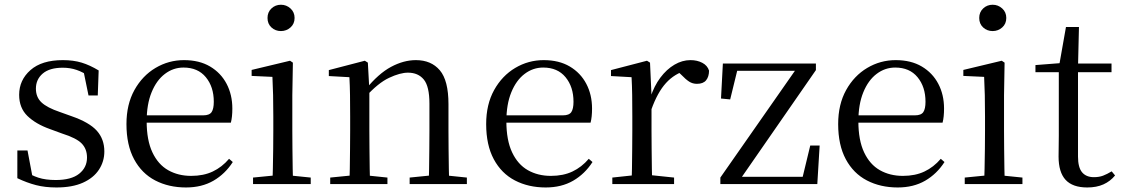

<svg xmlns="http://www.w3.org/2000/svg" viewBox="-20 -788 4806 822"><path d="M221.4 14.6Q172.9 14.6 134 4.5Q95.1 -5.6 54.2 -25.1L54.3 -143.7H97.8L121.5 -18.1L84.9 -20.3V-56.3Q113.4 -37.5 144.2 -27.4Q174.9 -17.3 218.7 -17.3Q285.2 -17.3 318.8 -44.1Q352.5 -70.9 352.5 -113.5Q352.5 -150.2 329.8 -173.6Q307.2 -197 245.6 -216.4L193.9 -235.4Q133.2 -257 97.6 -291.4Q62 -325.9 62 -382Q62 -445.2 110.4 -487.9Q158.8 -530.6 249.1 -530.6Q294.4 -530.6 329.5 -519.9Q364.7 -509.2 402.4 -486.4L398.6 -379.4H358.9L335.1 -495.5L366.5 -490.1V-457.8Q335.7 -479.4 307.9 -488.7Q280.2 -498.1 249.1 -498.1Q192.1 -498.1 162.9 -473.1Q133.7 -448 133.7 -408.5Q133.7 -372 157.7 -349.5Q181.6 -327 236.5 -308.4L286.8 -290.4Q362.6 -264 394.7 -228.1Q426.7 -192.1 426.7 -139.6Q426.7 -96.6 403.5 -61.4Q380.3 -26.2 334.9 -5.8Q289.5 14.6 221.4 14.6Z M776.3 14.6Q702.5 14.6 644.6 -15.4Q586.7 -45.5 554.1 -106.2Q521.4 -167 521.4 -256.8Q521.4 -341.1 555.5 -402.5Q589.6 -463.8 645.8 -497.2Q702 -530.6 767.9 -530.6Q833.2 -530.6 879.4 -503.3Q925.6 -475.9 950.1 -429.2Q974.7 -382.4 974.7 -323.2Q974.7 -286.8 968.4 -262.9H559.6V-294.2H850.3Q876.6 -294.2 886 -308.2Q895.3 -322.1 895.3 -352.3Q895.3 -416.2 861.2 -457.5Q827.2 -498.8 765.6 -498.8Q721.8 -498.8 686 -471.6Q650.1 -444.5 629 -392.8Q607.9 -341.2 607.9 -268.7Q607.9 -188 632.4 -135.9Q656.9 -83.8 699.9 -59.4Q743 -35 798.5 -35Q851.5 -35 890.8 -53.7Q930.2 -72.3 960.7 -108.1L976.6 -94.3Q944 -43.5 894 -14.4Q844 14.6 776.3 14.6Z M1063.3 0V-27.8L1173.1 -38.6H1204.5L1310.3 -27.8V0ZM1146.3 0Q1147.3 -24.4 1148.2 -65.3Q1149.1 -106.3 1149.6 -150.7Q1150.1 -195.1 1150.1 -228.5V-288.8Q1150.1 -339.6 1149.2 -380.6Q1148.3 -421.6 1146.3 -458.9L1057.3 -463V-488.6L1221.7 -528L1233.9 -519.8L1231.5 -380.2V-228.5Q1231.5 -195.1 1232 -150.7Q1232.5 -106.3 1233.1 -65.3Q1233.7 -24.4 1234.7 0ZM1182.8 -655Q1158.9 -655 1142.1 -670.5Q1125.3 -686 1125.3 -711.1Q1125.3 -735.9 1142.1 -751.8Q1158.9 -767.7 1182.8 -767.7Q1206.2 -767.7 1223.7 -751.8Q1241.2 -735.9 1241.2 -711.1Q1241.2 -686 1223.7 -670.5Q1206.2 -655 1182.8 -655Z M1393.7 0V-27.8L1502.4 -38.6H1534.8L1638.7 -27.8V0ZM1475.9 0Q1477.1 -24.4 1477.6 -65.3Q1478.1 -106.3 1478.6 -150.7Q1479.1 -195.1 1479.1 -228.5V-289.4Q1479.1 -340.8 1478.5 -380.8Q1477.9 -420.7 1475.9 -457.5L1387.8 -462.4V-487.9L1541.9 -528L1554.9 -519.8L1561.3 -403.1V-401.7V-228.5Q1561.3 -195.1 1561.8 -150.7Q1562.3 -106.3 1562.8 -65.3Q1563.3 -24.4 1564.3 0ZM1733.8 0V-27.8L1841.3 -38.6H1874.3L1978.8 -27.8V0ZM1815.5 0Q1816.5 -24.4 1817 -64.8Q1817.5 -105.3 1818 -149.7Q1818.5 -194.1 1818.5 -228.5V-344.3Q1818.5 -418.1 1794.4 -447.5Q1770.3 -476.9 1726.6 -476.9Q1692.9 -476.9 1645.8 -454.8Q1598.6 -432.7 1544.2 -372.4L1535.7 -406H1545.8Q1600.4 -472.9 1654.1 -501.7Q1707.9 -530.6 1760.5 -530.6Q1826 -530.6 1863 -487.1Q1900 -443.5 1900 -342.4V-228.5Q1900 -194.1 1900.5 -149.7Q1901 -105.3 1901.6 -64.8Q1902.2 -24.4 1903.2 0Z M2316.3 14.6Q2242.5 14.6 2184.6 -15.4Q2126.7 -45.5 2094.1 -106.2Q2061.4 -167 2061.4 -256.8Q2061.4 -341.1 2095.5 -402.5Q2129.6 -463.8 2185.8 -497.2Q2242 -530.6 2307.9 -530.6Q2373.2 -530.6 2419.4 -503.3Q2465.6 -475.9 2490.1 -429.2Q2514.7 -382.4 2514.7 -323.2Q2514.7 -286.8 2508.4 -262.9H2099.6V-294.2H2390.3Q2416.6 -294.2 2426 -308.2Q2435.3 -322.1 2435.3 -352.3Q2435.3 -416.2 2401.2 -457.5Q2367.2 -498.8 2305.6 -498.8Q2261.8 -498.8 2226 -471.6Q2190.1 -444.5 2169 -392.8Q2147.9 -341.2 2147.9 -268.7Q2147.9 -188 2172.4 -135.9Q2196.9 -83.8 2239.9 -59.4Q2283 -35 2338.5 -35Q2391.5 -35 2430.8 -53.7Q2470.2 -72.3 2500.7 -108.1L2516.6 -94.3Q2484 -43.5 2434 -14.4Q2384 14.6 2316.3 14.6Z M2601.5 0V-27.8L2711.6 -39.6H2752.9L2865.9 -27.8V0ZM2683.9 0Q2685.1 -24.4 2685.6 -65.3Q2686.1 -106.3 2686.6 -150.7Q2687.1 -195.1 2687.1 -228.5V-289.4Q2687.1 -341 2686.5 -380.9Q2685.9 -420.7 2683.9 -457.5L2595.8 -462.4V-487.9L2749.9 -528L2762.9 -519.8L2769.3 -379V-378V-228.5Q2769.3 -195.1 2769.8 -150.7Q2770.3 -106.3 2770.8 -65.3Q2771.3 -24.4 2772.3 0ZM2768.5 -318.6 2746.9 -371H2764.7Q2780.2 -419.5 2807.1 -455.5Q2834 -491.4 2867.4 -511Q2900.8 -530.6 2936 -530.6Q2964.9 -530.6 2986.7 -519.1Q3008.6 -507.7 3015.6 -485.6Q3015.4 -459.5 3003 -444.3Q2990.7 -429.1 2963.7 -429.1Q2945.2 -429.1 2930.3 -438.7Q2915.5 -448.4 2897.8 -466.9L2874.8 -488.8L2920.3 -487.2Q2868 -473 2831.4 -432.7Q2794.8 -392.5 2768.5 -318.6Z M3064 0V-27.8L3396.5 -503.9V-476.3L3388.5 -484.9H3258.9H3111.2L3140.7 -503.9L3106.1 -362.4L3066.8 -366.2L3074.8 -516H3473.1V-487.9L3143.1 -11.8L3148.6 -51.4L3150.1 -31.1H3285.5H3438.3L3412.3 -13.5L3448.9 -165H3489.1L3479.1 0Z M3823.3 14.6Q3749.5 14.6 3691.6 -15.4Q3633.7 -45.5 3601.1 -106.2Q3568.4 -167 3568.4 -256.8Q3568.4 -341.1 3602.5 -402.5Q3636.6 -463.8 3692.8 -497.2Q3749 -530.6 3814.9 -530.6Q3880.2 -530.6 3926.4 -503.3Q3972.6 -475.9 3997.1 -429.2Q4021.7 -382.4 4021.7 -323.2Q4021.7 -286.8 4015.4 -262.9H3606.6V-294.2H3897.3Q3923.6 -294.2 3933 -308.2Q3942.3 -322.1 3942.3 -352.3Q3942.3 -416.2 3908.2 -457.5Q3874.2 -498.8 3812.6 -498.8Q3768.8 -498.8 3733 -471.6Q3697.1 -444.5 3676 -392.8Q3654.9 -341.2 3654.9 -268.7Q3654.9 -188 3679.4 -135.9Q3703.9 -83.8 3746.9 -59.4Q3790 -35 3845.5 -35Q3898.5 -35 3937.8 -53.7Q3977.2 -72.3 4007.7 -108.1L4023.6 -94.3Q3991 -43.5 3941 -14.4Q3891 14.6 3823.3 14.6Z M4110.3 0V-27.8L4220.1 -38.6H4251.5L4357.3 -27.8V0ZM4193.3 0Q4194.3 -24.4 4195.2 -65.3Q4196.1 -106.3 4196.6 -150.7Q4197.1 -195.1 4197.1 -228.5V-288.8Q4197.1 -339.6 4196.2 -380.6Q4195.3 -421.6 4193.3 -458.9L4104.3 -463V-488.6L4268.7 -528L4280.9 -519.8L4278.5 -380.2V-228.5Q4278.5 -195.1 4279 -150.7Q4279.5 -106.3 4280.1 -65.3Q4280.7 -24.4 4281.7 0ZM4229.8 -655Q4205.9 -655 4189.1 -670.5Q4172.3 -686 4172.3 -711.1Q4172.3 -735.9 4189.1 -751.8Q4205.9 -767.7 4229.8 -767.7Q4253.2 -767.7 4270.7 -751.8Q4288.2 -735.9 4288.2 -711.1Q4288.2 -686 4270.7 -670.5Q4253.2 -655 4229.8 -655Z M4553.9 -478.9V-516H4738.7V-478.9ZM4634.8 14.6Q4572.2 14.6 4542.1 -18Q4512 -50.7 4512 -117.7Q4512 -142.1 4512.5 -161.1Q4513 -180.1 4513 -207.1V-478.9H4413V-509.4L4533.6 -518.8L4514 -504.4L4543.7 -672.5H4599.3L4595.2 -500.6V-489V-117.5Q4595.2 -71.2 4612.7 -50.3Q4630.2 -29.5 4663.3 -29.5Q4685.5 -29.5 4702.5 -35.9Q4719.4 -42.3 4739.4 -54.4L4753.9 -36.8Q4733.4 -11.8 4704 1.4Q4674.6 14.6 4634.8 14.6Z"/></svg>

Font: Early Summer Mincho VF
Style: Regular
Weight: 250
Designer: GuiWonder
Version: Version 1.002